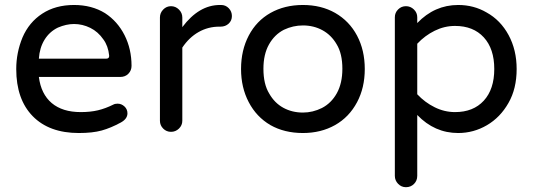

<svg xmlns="http://www.w3.org/2000/svg" viewBox="-20 -529 2162 779"><path d="M45.9 -249Q45.9 -315.4 71.3 -377Q97.7 -438.5 151.4 -473.6Q205.1 -508.8 280.3 -508.8Q352.5 -508.8 406.2 -475.6Q457 -442.4 485.4 -386.2Q513.7 -330.1 513.7 -261.7Q513.7 -243.2 501 -230Q488.3 -216.8 467.8 -216.8H137.7Q146.5 -147.5 189.9 -110.8Q233.4 -74.2 307.6 -74.2Q346.7 -74.2 377.4 -81.5Q408.2 -88.9 439.5 -104.5Q446.3 -108.4 457 -108.4Q472.7 -108.4 484.9 -97.2Q497.1 -85.9 497.1 -69.3Q497.1 -46.9 470.7 -32.2Q429.7 -9.8 392.6 0.5Q355.5 10.7 299.8 10.7Q179.7 10.7 112.8 -57.6Q45.9 -126 45.9 -249ZM422.9 -303.7Q418.9 -342.8 399.4 -369.1Q377.9 -400.4 346.2 -416Q314.5 -431.6 280.3 -431.6Q249 -431.6 214.8 -417Q180.7 -400.4 160.6 -367.7Q140.6 -335 137.7 -291H411.1Q423.8 -291 422.9 -303.7Z M628.9 -39.1V-458Q628.9 -476.6 642.1 -490.2Q655.3 -503.9 673.8 -503.9Q692.4 -503.9 706.1 -490.2Q719.7 -476.6 719.7 -458V-418.9Q787.1 -508.8 872.1 -508.8H877Q895.5 -508.8 908.2 -495.6Q920.9 -482.4 920.9 -463.9Q920.9 -445.3 907.7 -433.1Q894.5 -420.9 875 -420.9H870.1Q824.2 -420.9 785.6 -398.9Q747.1 -377 719.7 -335.9V-39.1Q719.7 -20.5 706.1 -7.3Q692.4 5.9 673.8 5.9Q655.3 5.9 642.1 -7.3Q628.9 -20.5 628.9 -39.1Z M1077.1 -21.5Q1020.5 -54.7 989.3 -114.3Q958 -173.8 958 -249Q958 -325.2 989.3 -384.8Q1020.5 -444.3 1077.6 -476.6Q1134.8 -508.8 1209 -508.8Q1283.2 -508.8 1339.8 -476.6Q1397.5 -443.4 1428.7 -384.3Q1460 -325.2 1460 -249Q1460 -172.9 1428.7 -114.3Q1396.5 -53.7 1339.4 -21.5Q1282.2 10.7 1209 10.7Q1133.8 10.7 1077.1 -21.5ZM1286.1 -90.8Q1324.2 -110.4 1346.7 -150.9Q1369.1 -191.4 1369.1 -250Q1369.1 -311.5 1345.7 -349.6Q1324.2 -386.7 1288.6 -406.2Q1252.9 -425.8 1209 -425.8Q1168.9 -425.8 1131.8 -408.2Q1093.8 -388.7 1071.3 -348.6Q1048.8 -308.6 1048.8 -250Q1048.8 -187.5 1072.3 -149.4Q1093.8 -111.3 1129.4 -91.8Q1165 -72.3 1209 -72.3Q1249 -72.3 1286.1 -90.8Z M1582 184.6V-459Q1582 -477.5 1595.2 -490.7Q1608.4 -503.9 1627 -503.9Q1645.5 -503.9 1659.2 -490.7Q1672.9 -477.5 1672.9 -459V-435.5Q1743.2 -508.8 1838.9 -508.8Q1902.3 -508.8 1954.1 -478.5Q2010.7 -447.3 2043.5 -386.7Q2076.2 -326.2 2076.2 -249Q2076.2 -168.9 2043 -111.3Q2009.8 -52.7 1955.6 -21Q1901.4 10.7 1838.9 10.7Q1743.2 10.7 1672.9 -62.5V184.6Q1672.9 204.1 1659.7 217.3Q1646.5 230.5 1627 230.5Q1608.4 230.5 1595.2 216.8Q1582 203.1 1582 184.6ZM1985.4 -249Q1985.4 -331.1 1942.9 -377.4Q1900.4 -423.8 1826.2 -423.8Q1783.2 -423.8 1743.7 -404.3Q1704.1 -384.8 1672.9 -351.6V-146.5Q1704.1 -113.3 1743.7 -93.8Q1783.2 -74.2 1826.2 -74.2Q1900.4 -74.2 1942.9 -120.6Q1985.4 -167 1985.4 -249Z"/></svg>

Font: jf-openhuninn-1.1
Style: Regular
Weight: 400
Designer: [Kosugi Maru]
      Designed by Motoya company      

      [Varela Round]
      Joe Prince(Latin component); Avraham Co
Foundry: justfont CO.,LTD.
Version: 1.1